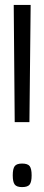

<svg xmlns="http://www.w3.org/2000/svg" viewBox="-20 -760 181 783"><path d="M40 -262 36 -740H105L100 -262ZM32 -45Q32 -72 40 -82.5Q48 -93 70 -93Q93 -93 101 -82.5Q109 -72 109 -45Q109 -18 101 -7.5Q93 3 70 3Q48 3 40 -7.5Q32 -18 32 -45Z"/></svg>

Font: Georama ExtraCondensed
Style: Regular
Weight: 400
Width: 2
Designer: Jean-Baptiste Levee
Foundry: Production Type
Version: Version 1.000